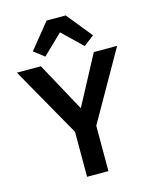

<svg xmlns="http://www.w3.org/2000/svg" viewBox="-137 -1039 903 1129"><g transform="rotate(-15 315.0 -474.5)"><path d="M195.8 -746.1 132.8 -794.9 257.8 -949.2H374L499 -794.9L436 -746.1L315.9 -861.8ZM250 0V-273.9L9.8 -698.2H155.8L317.9 -400.9H319.8L478 -698.2H620.1L379.9 -275.9V0Z"/></g></svg>

Font: Anuphan SemiBold
Style: Bold
Weight: 600
Designer: Mike Abbink, Paul van der Laan, Pieter van Rosmalen, Mint Tantisuwanna
Foundry: Bold Monday; Cadson Demak
Version: Version 3.002;hotconv 1.0.109;makeotfexe 2.5.65596